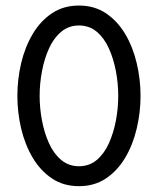

<svg xmlns="http://www.w3.org/2000/svg" viewBox="-20 -653 561 682"><path d="M260.4 8.3Q205.6 8.3 164.6 -19.1Q123.6 -46.5 96.2 -92.7Q68.8 -138.9 55.2 -196.2Q41.7 -253.5 41.7 -312.5Q41.7 -371.5 55.2 -428.8Q68.8 -486.1 96.2 -532.3Q123.6 -578.5 164.6 -605.9Q205.6 -633.3 260.4 -633.3Q315.3 -633.3 356.2 -605.9Q397.2 -578.5 424.7 -532.3Q452.1 -486.1 465.6 -428.8Q479.2 -371.5 479.2 -312.5Q479.2 -253.5 465.6 -196.2Q452.1 -138.9 424.7 -92.7Q397.2 -46.5 356.2 -19.1Q315.3 8.3 260.4 8.3ZM260.4 -62.5Q297.2 -62.5 323.6 -84.7Q350 -106.9 366.7 -143.8Q383.3 -180.6 391.7 -224.7Q400 -268.8 400 -312.5Q400 -356.2 391.7 -400.3Q383.3 -444.4 366.7 -481.2Q350 -518.1 323.6 -540.3Q297.2 -562.5 260.4 -562.5Q224.3 -562.5 197.6 -540.3Q170.8 -518.1 154.2 -481.2Q137.5 -444.4 129.2 -400.3Q120.8 -356.2 120.8 -312.5Q120.8 -268.8 129.2 -224.7Q137.5 -180.6 154.2 -143.8Q170.8 -106.9 197.6 -84.7Q224.3 -62.5 260.4 -62.5Z"/></svg>

Font: co2trust
Style: Regular
Weight: 400
Designer: Kristian Moeller
Foundry: Dicotype
Version: Version 1.000